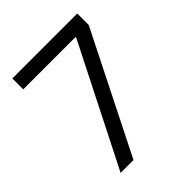

<svg xmlns="http://www.w3.org/2000/svg" viewBox="-202 -851 974 974"><g transform="rotate(-45 285.5 -363.5)"><path d="M423.3 -643.5V-649.1H48.3V-727.3H514.2V-644.9L190.3 0H98Z"/></g></svg>

Font: Fast_Sans-Dotted
Style: Regular
Weight: 400
Version: Version 3.018